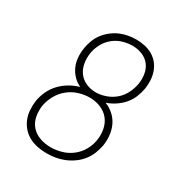

<svg xmlns="http://www.w3.org/2000/svg" viewBox="-175 -870 950 1005"><g transform="rotate(30 300.0 -367.5)"><path d="M250 8Q221 8 193.5 2.5Q166 -3 142.5 -15.5Q119 -28 101.5 -48Q84 -68 74 -92.5Q64 -117 62 -145.5Q60 -174 64 -202Q69 -232 82.5 -261.5Q96 -291 118.5 -315Q141 -339 170 -356Q199 -373 229 -381Q204 -392 185 -412Q166 -432 155 -457Q144 -482 142 -510.5Q140 -539 145 -569Q149 -593 158 -616.5Q167 -640 182.5 -660.5Q198 -681 219 -697.5Q240 -714 263 -724Q286 -734 310.5 -738.5Q335 -743 359 -743H360Q386 -743 411.5 -737.5Q437 -732 458.5 -719.5Q480 -707 495.5 -688Q511 -669 519.5 -645.5Q528 -622 529.5 -595.5Q531 -569 527 -543Q522 -515 511 -488.5Q500 -462 481 -440Q462 -418 437 -401.5Q412 -385 385 -376Q413 -365 435.5 -345Q458 -325 471 -298Q484 -271 487.5 -239.5Q491 -208 486 -176Q481 -150 471 -124.5Q461 -99 443.5 -77Q426 -55 403 -38.5Q380 -22 354.5 -11.5Q329 -1 302.5 3.5Q276 8 250 8ZM312 -397Q341 -397 371.5 -407.5Q402 -418 426.5 -439Q451 -460 465.5 -489Q480 -518 485 -548Q490 -578 485 -608Q480 -638 462.5 -660.5Q445 -683 417 -694Q389 -705 359 -705Q330 -705 300 -696Q270 -687 245.5 -667Q221 -647 206 -619Q191 -591 186 -562Q181 -530 186 -499.5Q191 -469 208 -445.5Q225 -422 252.5 -409.5Q280 -397 312 -397ZM251 -30Q283 -30 315.5 -39Q348 -48 376 -69Q404 -90 421.5 -120.5Q439 -151 444 -183Q450 -217 443.5 -250.5Q437 -284 417 -308.5Q397 -333 366 -345.5Q335 -358 301 -358Q268 -358 234.5 -347.5Q201 -337 173.5 -314.5Q146 -292 129 -261Q112 -230 106 -197Q101 -163 107.5 -130.5Q114 -98 134.5 -75Q155 -52 186 -41Q217 -30 251 -30Z"/></g></svg>

Font: Iosevka SS04 XLt Ex
Style: Italic
Weight: 200
Width: 7
Italic angle: -9°
Monospace: yes
Designer: Belleve Invis
Foundry: Belleve Invis
Version: Version 19.0.0; ttfautohint (v1.8.4)